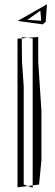

<svg xmlns="http://www.w3.org/2000/svg" viewBox="-20 -880 256 899"><path d="M133 -700V-12L163 -16L174 -130V-360L159 -591V-707L109 -703ZM62 -699V-3L110 -9L91 -16V-476L83 -591L82 -700ZM110 -9 133 -12V-1ZM82 -700V-706L109 -703ZM194 -778 200 -860 63 -782 180 -766ZM169 -830 173 -783 108 -787Z"/></svg>

Font: Quebrada
Style: Regular
Weight: 400
Designer: deFharo
Foundry: deFharo
Version: Version 1.034 2012